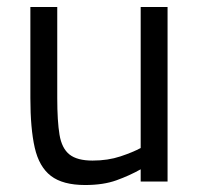

<svg xmlns="http://www.w3.org/2000/svg" viewBox="-20 -520 572 550"><path d="M224 10Q160 10 126 -16Q92 -42 79.5 -97Q67 -152 67 -239V-500H144V-239Q144 -173 150.5 -134Q157 -95 179 -77.5Q201 -60 245 -60Q289 -60 325 -72Q361 -84 383 -96V-500H460V0H383V-35Q351 -17 313.5 -3.5Q276 10 224 10Z"/></svg>

Font: Cairo Play
Style: Regular
Weight: 400
Designer: Mohamed Gaber, Accademia di Belle Arti di Urbino
Foundry: Kief Type Foundry, Accademia di Belle Arti di Urbino
Version: Version 3.119